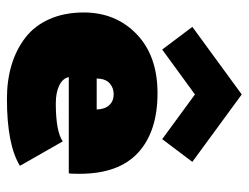

<svg xmlns="http://www.w3.org/2000/svg" viewBox="-102 -604 718 554"><g transform="rotate(90 257.0 -327.0)"><path d="M123 -436 57.5 -523 252.5 -665.5 447 -523 381.5 -436 252.5 -530.5ZM202.5 -166.5Q206 -149 226.5 -139Q247 -129 278.5 -129Q358.5 -129 388 -149L458.5 -25.5Q397.5 12 265 12Q211.5 12 167 -1.5Q122.5 -15 88.2 -41.5Q54 -68 35 -111Q16 -154 16 -209.5Q16 -302 78.5 -362.2Q141 -422.5 249 -422.5Q359.5 -422.5 420.5 -366.5Q481.5 -310.5 481.5 -197.5Q481.5 -171 480 -166.5ZM296 -247Q295 -271 283.2 -283.5Q271.5 -296 252 -296Q233 -296 220 -284Q207 -272 206.5 -247Z"/></g></svg>

Font: League Spartan Black
Style: Regular
Weight: 900
Foundry: The League of Moveable Type
Version: Version 2.002